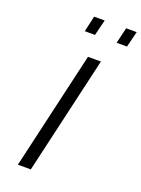

<svg xmlns="http://www.w3.org/2000/svg" viewBox="-168 -986 780 1060"><g transform="rotate(20 222.0 -456.0)"><path d="M154 0 314 -692H238L78 0ZM421 -819 444 -912H382L360 -819ZM233 -819 256 -912H194L173 -819Z"/></g></svg>

Font: RazerF5
Style: Italic
Weight: 400
Foundry: Razer Inc.
Version: Version 2